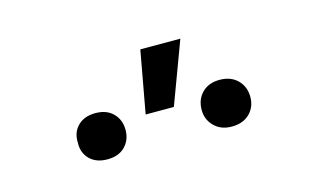

<svg xmlns="http://www.w3.org/2000/svg" viewBox="-39 -871 578 353"><g transform="rotate(-15 249.5 -694.5)"><path d="M242.2 -785.2H318.4L274.4 -667H220.7ZM131.8 -693.4Q153.3 -693.4 165.5 -680.9Q177.7 -668.5 177.7 -649.4Q177.7 -630.4 165.5 -617.9Q153.3 -605.5 131.8 -605.5Q110.4 -605.5 98.1 -617.9Q85.9 -630.4 86.9 -649.4Q85.9 -668.5 98.1 -680.9Q110.4 -693.4 131.8 -693.4ZM368.2 -693.4Q389.6 -693.4 402.3 -680.7Q415 -668 415 -648.4Q415 -629.4 402.3 -616.9Q389.6 -604.5 368.2 -604.5Q347.7 -604.5 335 -617.2Q322.3 -629.9 322.3 -648.4Q322.3 -668 334.7 -680.7Q347.2 -693.4 368.2 -693.4Z"/></g></svg>

Font: Pretendard GOV Light
Style: Regular
Weight: 300
Designer: Base glyphs from Inter by Rasmus Andersson; Hangeul glyphs from Noto Sans CJK(Source Han Sans) by Jang Soo-young and Kan
Foundry: Kil Hyung-jin
Version: Version 1.309